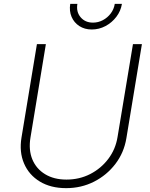

<svg xmlns="http://www.w3.org/2000/svg" viewBox="-20 -954 767 985"><path d="M319.3 11.2Q240.2 11.2 184.3 -22.7Q128.4 -56.6 103.3 -115.5Q78.1 -174.3 90.3 -248.5L169.4 -727.5H215.3L136.2 -247.6Q126 -184.6 146 -136.2Q166 -87.9 211.4 -60.3Q256.8 -32.7 320.8 -32.7Q387.2 -32.7 442.6 -61Q498 -89.4 535.4 -138.7Q572.8 -188 583 -251L662.1 -727.5H708L628.4 -245.1Q616.2 -170.9 572 -113Q527.8 -55.2 462.4 -22Q397 11.2 319.3 11.2ZM450.7 -802.7Q414.1 -802.7 387 -820.3Q359.9 -837.9 347.2 -867.7Q334.5 -897.5 340.3 -934.1H377Q370.1 -893.1 393.6 -865.5Q417 -837.9 457 -837.9Q483.9 -837.9 507.8 -850.6Q531.7 -863.3 548.1 -885Q564.5 -906.7 568.8 -934.1H605.5Q599.6 -897.5 576.9 -867.7Q554.2 -837.9 521.2 -820.3Q488.3 -802.7 450.7 -802.7Z"/></svg>

Font: Inter ExtraLight
Style: Italic
Weight: 250
Italic angle: -9.3988°
Designer: Rasmus Andersson
Foundry: rsms
Version: Version 4.001;git-66647c0bb